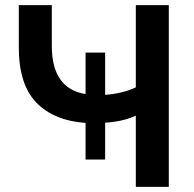

<svg xmlns="http://www.w3.org/2000/svg" viewBox="-20 -725 752 745"><path d="M507 0V-276Q456 -253 388 -249V-106H312V-248Q188 -257 120.5 -327.5Q53 -398 53 -541V-705H181V-547Q181 -381 312 -360V-521H388V-357Q419 -359 450.5 -366.5Q482 -374 507 -386V-705H635V0Z"/></svg>

Font: MulishBold
Style: Bold
Weight: 700
Designer: Vernon Adams
Foundry: Vernon Adams
Version: Version 3.602; ttfautohint (v1.8.3)